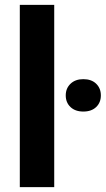

<svg xmlns="http://www.w3.org/2000/svg" viewBox="-20 -770 435 790"><path d="M203.1 0H61.5V-750H203.1ZM322.8 -444.3Q356.4 -444.3 375.7 -425.5Q395 -406.7 395 -377.4Q395 -348.1 375.7 -329.6Q356.4 -311 322.8 -311Q289.6 -311 270 -329.6Q250.5 -348.1 250.5 -377.4Q250.5 -406.7 270.3 -425.5Q290 -444.3 322.8 -444.3Z"/></svg>

Font: SteelSelectRoboto
Style: Roboto-Bold
Weight: 700
Designer: Google
Version: Version 2.137; 2017